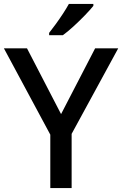

<svg xmlns="http://www.w3.org/2000/svg" viewBox="-20 -961 624 981"><path d="M292 -378 466 -714H584L346 -277V0H237V-273L0 -714H118ZM457 -931Q442 -912 414.5 -883.5Q387 -855 356.5 -827Q326 -799 301 -781H231V-793Q246 -812 265 -838Q284 -864 302 -891.5Q320 -919 332 -941H457Z"/></svg>

Font: Noto Sans Lao Looped Medium
Style: Regular
Weight: 500
Designer: Mark Frömberg, Ben Mitchell
Foundry: The Fontpad Ltd
Version: Version 1.002; ttfautohint (v1.8.4.7-5d5b)